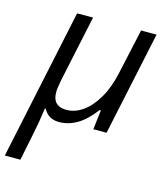

<svg xmlns="http://www.w3.org/2000/svg" viewBox="-135 -624 833 954"><g transform="rotate(15 281.0 -147.5)"><path d="M144 -129.9Q144 -58.1 215.8 -58.1Q259.3 -58.1 299.8 -86.9Q340.3 -115.7 372.3 -170.4Q404.3 -225.1 420.9 -301.8L472.2 -535.2H551.8L438 0H370.1L381.8 -100.1H376Q330.6 -41 286.6 -15.6Q242.7 9.8 194.8 9.8Q140.1 9.8 115.2 -37.1H110.8Q105.5 1 99.9 35.2Q94.2 69.3 59.1 240.2H-21L143.1 -535.2H225.1L152.8 -195.8Q144 -150.9 144 -129.9Z"/></g></svg>

Font: CAA NEO Sans
Style: Italic
Weight: 400
Italic angle: -12°
Version: Version 1.10